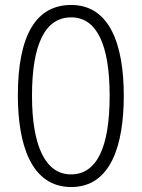

<svg xmlns="http://www.w3.org/2000/svg" viewBox="-20 -744 571 774"><path d="M479 -358C479 -567 421 -724 267 -724C126 -724 52 -603 52 -359C52 -165 104 10 267 10C427 10 479 -159 479 -358ZM109 -358C109 -562 160 -674 267 -674C370 -674 422 -564 422 -358C422 -149 370 -41 266 -41C164 -41 109 -154 109 -358Z"/></svg>

Font: Noto Sans Armenian ExtraCondensed Light
Style: Regular
Weight: 300
Width: 2
Designer: Monotype Design Team
Foundry: Monotype Imaging Inc.
Version: Version 2.008